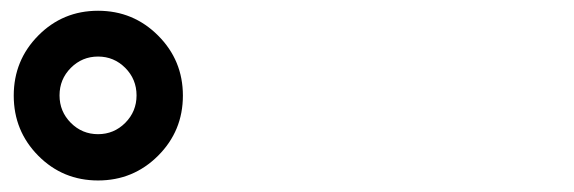

<svg xmlns="http://www.w3.org/2000/svg" viewBox="-20 -875 1040 348"><path d="M207 -752Q186.5 -772.5 157.7 -772.5Q128.9 -772.5 108.4 -752Q87.9 -731.4 87.9 -702.1Q87.9 -672.9 108.4 -652.3Q128.9 -631.8 157.7 -631.8Q186.5 -631.8 207 -652.3Q227.5 -672.9 227.5 -702.1Q227.5 -731.4 207 -752ZM266.6 -592.8Q221.7 -547.9 157.7 -547.9Q93.8 -547.9 49.3 -592.8Q4.9 -637.7 4.9 -701.7Q4.9 -765.6 49.3 -810.5Q93.8 -855.5 157.7 -855.5Q221.7 -855.5 266.6 -810.5Q311.5 -765.6 311.5 -701.7Q311.5 -637.7 266.6 -592.8Z"/></svg>

Font: Rounded-L Mgen+ 1mn bold
Style: Bold
Weight: 700
Designer: [Source Han Sans]
Ryoko NISHIZUKA  (kana & ideographs); Paul D. Hunt (Latin, Greek & Cyrillic); Wenlong ZHANG  (bopomofo
Version: Version 1.059.20150602